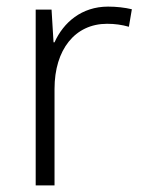

<svg xmlns="http://www.w3.org/2000/svg" viewBox="-20 -561 434 581"><path d="M307 -541C227 -541 172 -493 145 -433H142L136 -532H88V0H145V-292C145 -411 207 -489 304 -489C328 -489 349 -486 370 -480L379 -533C358 -538 333 -541 307 -541Z"/></svg>

Font: Noto Sans Gujarati Light
Style: Regular
Weight: 300
Designer: Jelle Bosma - Monotype Design Team, Universal Thirst
Foundry: Monotype Imaging Inc.
Version: Version 2.106